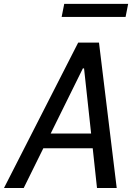

<svg xmlns="http://www.w3.org/2000/svg" viewBox="-43 -944 683 964"><path d="M543 0 454 -730H349.5L-23 0H76L174.5 -199.5H422.5L444 0ZM600.5 -924.5H279.5L266.5 -859H587.5ZM211.5 -273.5 373 -600.5H379L414.5 -273.5Z"/></svg>

Font: Monaspace Neon
Style: Italic
Weight: 400
Italic angle: -11°
Designer: Riley Cran & the Lettermatic Team
Foundry: Lettermatic
Version: Version 1.200 (Monaspace Neon)